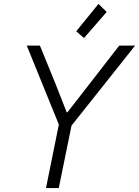

<svg xmlns="http://www.w3.org/2000/svg" viewBox="-20 -950 703 970"><path d="M212.4 0 277.3 -320.8 115.2 -719.7H181.6L260.7 -525.9L316.9 -382.8H320.8L432.1 -525.9L582.5 -719.7H662.6L341.3 -315.4L276.9 0ZM404.3 -757.8 365.2 -792 477.5 -930.2 519 -889.6Z"/></svg>

Font: Reddit Sans Light
Style: Italic
Weight: 300
Italic angle: -11.25°
Designer: Stephen Hutchings
Version: Version 1.013